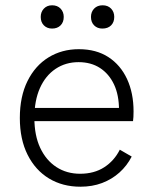

<svg xmlns="http://www.w3.org/2000/svg" viewBox="-20 -696 580 726"><path d="M284 10Q217 10 165.5 -21Q114 -52 84.5 -110.5Q55 -169 55 -250Q55 -331 84 -389.5Q113 -448 163.5 -479Q214 -510 278 -510Q344 -510 390 -480Q436 -450 460.5 -397Q485 -344 485 -275Q485 -263 484.5 -254Q484 -245 483 -238H91V-288H458L430 -280Q430 -337 411 -377Q392 -417 358 -439Q324 -461 277 -461Q228 -461 190 -435.5Q152 -410 131 -363Q110 -316 110 -250Q110 -184 132 -137Q154 -90 193 -64.5Q232 -39 283 -39Q336 -39 374 -63.5Q412 -88 433 -130L478 -104Q460 -69 431.5 -43.5Q403 -18 366 -4Q329 10 284 10ZM177 -676Q197 -676 209 -663.5Q221 -651 221 -632Q221 -612 209 -600Q197 -588 177 -588Q158 -588 146 -600Q134 -612 134 -632Q134 -651 146 -663.5Q158 -676 177 -676ZM368 -676Q388 -676 400 -663.5Q412 -651 412 -632Q412 -612 400 -600Q388 -588 367 -588Q348 -588 336 -600Q324 -612 324 -632Q324 -651 336 -663.5Q348 -676 368 -676Z"/></svg>

Font: Kantumruy Pro Light
Style: Regular
Weight: 300
Version: Version 1.002